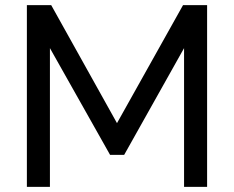

<svg xmlns="http://www.w3.org/2000/svg" viewBox="-20 -730 914 750"><path d="M699 0V-542L465 -125H410L175 -542V0H85V-710H180L437 -249L695 -710H789V0Z"/></svg>

Font: Raleway Medium
Style: Regular
Weight: 500
Designer: Matt McInerney, Pablo Impallari, Rodrigo Fuenzalida
Foundry: Matt McInerney, Pablo Impallari, Rodrigo Fuenzalida
Version: Version 4.026